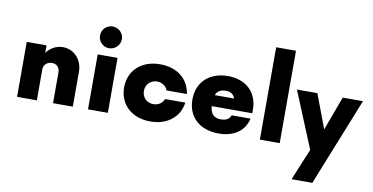

<svg xmlns="http://www.w3.org/2000/svg" viewBox="-88 -982 2900 1494"><g transform="rotate(10 1361.5 -235.0)"><path d="M351.6 -442.9C299.3 -442.9 253.4 -417 222.2 -375.5V-434.1H65.9V0H222.2V-245.1C222.2 -280.8 251.5 -307.1 288.6 -307.1C325.2 -307.1 350.1 -280.8 350.1 -245.1V0H506.3V-274.4C506.3 -371.6 438 -442.9 351.6 -442.9Z M704.1 -496.6C752 -496.6 791.5 -535.6 791.5 -582.5C791.5 -630.4 752 -668.5 704.1 -668.5C657.2 -668.5 618.7 -630.4 618.7 -582.5C618.7 -535.6 657.2 -496.6 704.1 -496.6ZM626.5 0H783.2V-434.1H626.5Z M1119.6 8.8C1257.3 8.8 1348.1 -70.8 1363.3 -183.1H1202.6C1190.9 -149.9 1160.2 -128.4 1119.6 -127.9C1066.9 -128.4 1029.8 -166 1029.8 -217.3C1029.8 -268.1 1066.9 -305.7 1119.6 -307.1C1160.2 -305.7 1190.9 -284.2 1202.6 -251H1363.3C1348.1 -364.3 1257.3 -442.9 1119.6 -442.9C968.8 -442.9 873.5 -348.6 873.5 -217.3C873.5 -85.9 968.8 8.8 1119.6 8.8Z M1890.6 -218.3C1890.6 -356.4 1798.8 -444.3 1655.3 -444.3C1510.7 -444.3 1413.1 -356.4 1413.1 -217.3C1413.1 -79.6 1508.8 8.8 1659.7 8.8C1785.2 8.8 1864.7 -54.7 1884.3 -148.4H1735.4C1726.6 -119.6 1700.2 -102.5 1657.2 -102.5C1599.1 -102.5 1575.2 -134.8 1570.3 -191.9H1890.6ZM1657.2 -328.6C1697.8 -328.6 1720.2 -311.5 1731.4 -280.3H1578.6C1590.3 -310.5 1614.3 -328.6 1657.2 -328.6Z M1984.4 0H2141.1V-730H1984.4Z M2562.5 -434.1 2463.4 -165.5 2362.3 -434.1H2200.7L2383.8 10.7L2280.8 260.3H2444.8L2515.6 82.5L2722.7 -434.1Z"/></g></svg>

Font: Now Black
Style: Regular
Weight: 400
Designer: Alfredo Marco Pradil
Foundry: Alfredo Marco Pradil
Version: Version 1.200;hotconv 1.0.109;makeotfexe 2.5.65596